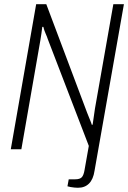

<svg xmlns="http://www.w3.org/2000/svg" viewBox="-20 -706 607 908"><path d="M348 182Q341 182 331.5 181Q322 180 313.5 178.5Q305 177 299 175L305 142H335Q358 142 367 132Q376 122 380 97L400 -16L206 -521Q203 -531 196 -546.5Q189 -562 185 -579H180Q179 -566 176 -548.5Q173 -531 171 -516L81 0H31L151 -686H199L392 -173Q395 -166 399 -155.5Q403 -145 407.5 -134.5Q412 -124 414 -116H418Q420 -133 423.5 -154Q427 -175 429 -192L516 -686H566L427 102Q424 122 417.5 137Q411 152 401 162Q391 172 378 177Q365 182 348 182Z"/></svg>

Font: Archivo Condensed Thin
Style: Italic
Weight: 250
Width: 3
Italic angle: -10°
Designer: Hector Gatti
Foundry: Omnibus-Type
Version: Version 2.001